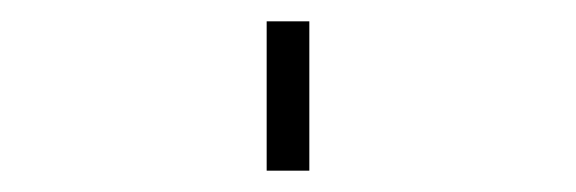

<svg xmlns="http://www.w3.org/2000/svg" viewBox="-20 60 540 180"><path d="M230 220V80H270V220Z"/></svg>

Font: Iosevka Curly Extralight
Style: Regular
Weight: 200
Monospace: yes
Designer: Belleve Invis
Foundry: Belleve Invis
Version: Version 22.1.2; ttfautohint (v1.8.4)